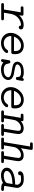

<svg xmlns="http://www.w3.org/2000/svg" viewBox="1512 -2162 655 3718"><g transform="rotate(90 1839.0 -303.5)"><path d="M40 -26Q40 -53 73 -53H165L219 -378H138Q136 -377 133 -377Q120 -377 111.5 -384.5Q103 -392 103 -403Q103 -431 136 -431H254Q271 -431 277.5 -424.5Q284 -418 284 -404Q284 -394 276 -350Q361 -435 463 -435Q550 -435 550 -382Q550 -364 539 -352Q528 -340 511 -340Q496 -340 485.5 -350Q475 -360 476 -381Q474 -381 469 -381.5Q464 -382 461 -382Q391 -382 327 -327Q263 -272 248 -179Q241 -135 236 -106.5Q231 -78 229.5 -67Q228 -56 227 -53H343Q374 -53 374 -27Q374 0 342 0H70Q40 -1 40 -26Z M617 -185Q617 -280 690 -358.5Q763 -437 864 -437Q893 -437 920 -429Q947 -421 973 -403.5Q999 -386 1014.5 -351.5Q1030 -317 1030 -269Q1030 -222 1022 -208.5Q1014 -195 992 -195H679V-187Q679 -125 719 -87Q759 -49 818 -49Q857 -49 891.5 -66Q926 -83 944 -113Q956 -131 967 -133Q971 -134 976 -134Q1007 -134 1007 -111Q1007 -80 951 -38Q895 4 813 4Q729 4 673 -49Q617 -102 617 -185ZM690 -247H968Q969 -256 969 -272Q969 -333 938.5 -358.5Q908 -384 863 -384Q810 -384 760.5 -346Q711 -308 690 -247Z M1126 -21Q1126 -27 1136.5 -91.5Q1147 -156 1150 -162Q1158 -177 1178 -177Q1199 -177 1206 -161Q1207 -159 1211.5 -136.5Q1216 -114 1223 -97Q1230 -80 1255.5 -64.5Q1281 -49 1322 -49Q1402 -49 1439.5 -76Q1477 -103 1477 -136Q1477 -169 1434 -184Q1391 -199 1324.5 -209Q1258 -219 1228 -234Q1175 -261 1175 -312Q1175 -333 1185 -353Q1195 -373 1216.5 -393Q1238 -413 1280.5 -425Q1323 -437 1381 -437Q1449 -437 1490 -411Q1491 -412 1493 -415.5Q1495 -419 1495.5 -420Q1496 -421 1498 -424Q1500 -427 1501.5 -428.5Q1503 -430 1505 -432Q1507 -434 1509.5 -435Q1512 -436 1515 -436.5Q1518 -437 1521 -437Q1531 -437 1539 -430Q1547 -423 1547 -412Q1547 -408 1538.5 -357Q1530 -306 1528 -301Q1521 -285 1499 -285Q1487 -285 1478.5 -292Q1470 -299 1470 -312Q1470 -314 1470.5 -319.5Q1471 -325 1471 -328Q1471 -384 1378 -384Q1334 -384 1302.5 -376.5Q1271 -369 1256 -356.5Q1241 -344 1234.5 -333Q1228 -322 1228 -312Q1228 -288 1267.5 -275Q1307 -262 1368 -253Q1429 -244 1453 -234Q1530 -202 1530 -137Q1530 -114 1519.5 -91Q1509 -68 1486.5 -46Q1464 -24 1421.5 -10Q1379 4 1322 4Q1238 4 1192 -41Q1180 -14 1172 -5Q1164 4 1151 4Q1141 4 1133.5 -3Q1126 -10 1126 -21Z M1667 -185Q1667 -280 1740 -358.5Q1813 -437 1914 -437Q1943 -437 1970 -429Q1997 -421 2023 -403.5Q2049 -386 2064.5 -351.5Q2080 -317 2080 -269Q2080 -222 2072 -208.5Q2064 -195 2042 -195H1729V-187Q1729 -125 1769 -87Q1809 -49 1868 -49Q1907 -49 1941.5 -66Q1976 -83 1994 -113Q2006 -131 2017 -133Q2021 -134 2026 -134Q2057 -134 2057 -111Q2057 -80 2001 -38Q1945 4 1863 4Q1779 4 1723 -49Q1667 -102 1667 -185ZM1740 -247H2018Q2019 -256 2019 -272Q2019 -333 1988.5 -358.5Q1958 -384 1913 -384Q1860 -384 1810.5 -346Q1761 -308 1740 -247Z M2150 -53H2208L2262 -378H2213Q2182 -379 2182 -403Q2182 -409 2184 -414.5Q2186 -420 2193.5 -425.5Q2201 -431 2214 -431H2296Q2327 -431 2327 -405Q2327 -398 2325 -380Q2390 -435 2462 -435Q2516 -435 2546 -408Q2576 -381 2576 -329Q2576 -312 2568 -263Q2560 -214 2548.5 -148Q2537 -82 2533 -53H2581Q2598 -53 2605.5 -45Q2613 -37 2613 -27Q2613 0 2581 0H2414Q2382 0 2382 -26Q2382 -52 2412 -53H2471Q2474 -73 2485 -139Q2496 -205 2505 -260.5Q2514 -316 2514 -329Q2514 -355 2502 -368.5Q2490 -382 2457 -382Q2405 -382 2363.5 -346Q2322 -310 2307 -264Q2304 -255 2295 -202.5Q2286 -150 2278 -102Q2270 -54 2270 -53H2319Q2350 -53 2350 -27Q2350 0 2318 0H2151Q2119 0 2119 -26Q2119 -52 2150 -53Z M2675 -53H2733L2817 -558H2767Q2753 -558 2745 -565.5Q2737 -573 2737 -584Q2737 -611 2771 -611H2851Q2883 -611 2883 -586Q2883 -562 2850 -380Q2915 -435 2987 -435Q3041 -435 3071 -408Q3101 -381 3101 -329Q3101 -312 3093 -263Q3085 -214 3073.5 -148Q3062 -82 3058 -53H3106Q3123 -53 3130.5 -45Q3138 -37 3138 -27Q3138 0 3106 0H2939Q2907 0 2907 -26Q2907 -52 2937 -53H2996Q2999 -73 3010 -139Q3021 -205 3030 -260.5Q3039 -316 3039 -329Q3039 -355 3027 -368.5Q3015 -382 2982 -382Q2930 -382 2888.5 -346Q2847 -310 2832 -264Q2829 -255 2820 -202.5Q2811 -150 2803 -102Q2795 -54 2795 -53H2844Q2875 -53 2875 -27Q2875 0 2843 0H2676Q2644 0 2644 -26Q2644 -52 2675 -53Z M3228 -108Q3228 -182 3315.5 -225.5Q3403 -269 3553 -270Q3558 -299 3558 -306Q3558 -335 3532.5 -359.5Q3507 -384 3452 -384Q3396 -384 3374 -377Q3374 -375 3374.5 -372.5Q3375 -370 3375 -369Q3375 -349 3363 -337.5Q3351 -326 3334 -326Q3319 -326 3308 -336.5Q3297 -347 3297 -363Q3297 -384 3314.5 -403.5Q3332 -423 3363 -430Q3392 -437 3450 -437Q3537 -437 3578 -396Q3619 -355 3619 -306Q3619 -296 3611 -248.5Q3603 -201 3593 -143Q3583 -85 3580 -61Q3602 -53 3631 -53H3641Q3678 -53 3678 -27Q3678 0 3645 0H3625Q3581 -1 3558.5 -8Q3536 -15 3524 -35Q3461 4 3374 4Q3310 4 3269 -27Q3228 -58 3228 -108ZM3290 -108Q3290 -81 3315.5 -65Q3341 -49 3381 -49Q3426 -49 3470 -65Q3514 -81 3526 -114Q3532 -134 3544 -218Q3473 -216 3420.5 -205Q3368 -194 3341 -177Q3314 -160 3302 -142.5Q3290 -125 3290 -108Z"/></g></svg>

Font: CMU Typewriter Text
Style: LightOblique
Weight: 200
Italic angle: -9.46001°
Version: Version 0.7.0